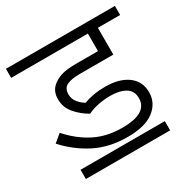

<svg xmlns="http://www.w3.org/2000/svg" viewBox="-144 -752 866 882"><g transform="rotate(-30 289.0 -311.0)"><path d="M352 -275Q322 -275 290 -269Q258 -263 232 -250Q193 -272 165 -305Q137 -338 137 -381Q137 -422 163 -445Q182 -462 210 -471.5Q238 -481 292 -481H407V-574H0V-622H578V-574H460V-432H282Q237 -432 213.5 -420.5Q190 -409 190 -376Q190 -352 205.5 -333Q221 -314 239 -304Q263 -313 291.5 -318Q320 -323 353 -323Q428 -323 472 -290.5Q516 -258 516 -200Q516 -144 469.5 -107.5Q423 -71 329 -71Q232 -71 157.5 -109Q83 -147 26 -210L67 -244Q119 -185 182.5 -152.5Q246 -120 328 -120Q397 -120 429.5 -140.5Q462 -161 462 -200Q462 -239 432 -257Q402 -275 352 -275ZM65 -49H512V0H65Z"/></g></svg>

Font: Noto Sans Light
Style: Italic
Weight: 300
Italic angle: -12°
Designer: Monotype Design Team
Foundry: Monotype Imaging Inc.
Version: Version 2.013; ttfautohint (v1.8.4.7-5d5b)